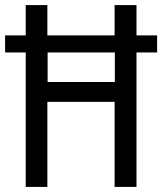

<svg xmlns="http://www.w3.org/2000/svg" viewBox="-21 -734 637 754"><path d="M80 0H165V-334H429V0H515V-528H596V-595H515V-714H429V-595H165V-714H80V-595H-1V-528H80ZM166 -412V-528H430V-412Z"/></svg>

Font: Noto Sans Condensed
Style: Regular
Weight: 400
Width: 3
Designer: Monotype Design Team
Foundry: Monotype Imaging Inc.
Version: Version 2.013